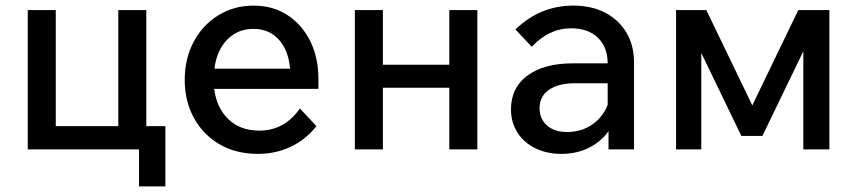

<svg xmlns="http://www.w3.org/2000/svg" viewBox="-20 -533 3058 685"><path d="M79 0V-497H179V-83H402V-497H502V-83H570V132H476V0Z M1050 -146 1109 -83Q1070 -34 1016.5 -9Q963 16 900 16Q822 16 763.5 -18Q705 -52 672 -112Q639 -172 639 -248Q639 -324 671 -384Q703 -444 759 -478.5Q815 -513 885 -513Q953 -513 1005 -479.5Q1057 -446 1086.5 -387Q1116 -328 1116 -252V-216H744Q753 -148 795 -107.5Q837 -67 905 -67Q995 -67 1050 -146ZM884 -430Q828 -430 790.5 -391.5Q753 -353 745 -288H1015Q1009 -354 974.5 -392Q940 -430 884 -430Z M1246 0V-497H1346V-302H1583V-497H1683V0H1583V-220H1346V0Z M1983 16Q1930 16 1889 -4.5Q1848 -25 1825.5 -61Q1803 -97 1803 -143Q1803 -220 1862 -263.5Q1921 -307 2023 -307H2148Q2148 -364 2113.5 -398Q2079 -432 2017 -432Q1939 -432 1877 -366L1819 -428Q1907 -513 2025 -513Q2091 -513 2139.5 -487.5Q2188 -462 2215 -416.5Q2242 -371 2242 -310V0H2151V-65Q2124 -27 2080.5 -5.5Q2037 16 1983 16ZM2003 -62Q2054 -62 2092.5 -88.5Q2131 -115 2148 -159V-236H2032Q1972 -236 1938.5 -212.5Q1905 -189 1905 -147Q1905 -109 1931.5 -85.5Q1958 -62 2003 -62Z M2392 0V-497H2500L2664 -157L2828 -497H2939V0H2846V-350L2700 -48H2625L2482 -344V0Z"/></svg>

Font: Wix Madefor Text Medium
Style: Regular
Weight: 500
Designer: Dalton Maag Ltd
Foundry: Dalton Maag Ltd
Version: Version 3.100